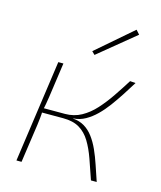

<svg xmlns="http://www.w3.org/2000/svg" viewBox="-108 -793 729 871"><g transform="rotate(15 256.5 -357.0)"><path d="M483 -479Q464 -448 443.5 -416.5Q423 -385 402 -356.5Q381 -328 357.5 -305Q334 -282 308 -267.5Q282 -253 253 -251L250 -250Q281 -248 304.5 -234Q328 -220 346 -196Q364 -172 378 -141Q392 -110 404 -74Q416 -38 429 0H402Q385 -50 369.5 -94Q354 -138 334 -171Q314 -204 284 -222Q254 -240 207 -240L210 -261Q252 -261 286.5 -280Q321 -299 350 -331Q379 -363 405.5 -402Q432 -441 457 -481ZM144 -480 121 -318Q118 -299 115.5 -284Q113 -269 108 -249Q108 -231 106 -214.5Q104 -198 102 -181L76 0H52L120 -480ZM236 -261 233 -240H97L100 -261ZM425 -714 442 -695 270 -554 256 -568Z"/></g></svg>

Font: Exo 2 Thin
Style: Italic
Weight: 250
Italic angle: -8°
Designer: Natanael Gama
Foundry: Natanael Gama
Version: Version 2.010